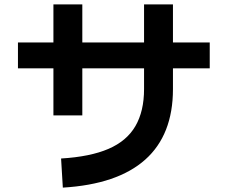

<svg xmlns="http://www.w3.org/2000/svg" viewBox="-20 -806 1040 877"><path d="M62 -494V-612H938V-494ZM356 -279H224V-786H356ZM267 51 259 -82Q392 -90 475.5 -126Q559 -162 598.5 -230Q638 -298 638 -399V-786H770V-399Q770 -190 643.5 -77Q517 36 267 51Z"/></svg>

Font: Murecho Thin SemiBold
Style: Regular
Weight: 600
Version: Version 1.010